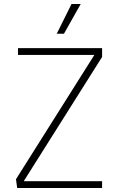

<svg xmlns="http://www.w3.org/2000/svg" viewBox="-20 -941 591 961"><path d="M60 -44 451 -664V-666H70V-700H491V-656L100 -36V-34H491V0H66ZM338 -921H384L300 -772H264Z"/></svg>

Font: Chakra Petch ExtraLight
Style: Regular
Weight: 275
Designer: Katatrad Aksorn Co.,Ltd.
Foundry: Cadson Demak Co.,Ltd.
Version: Version 1.000; ttfautohint (v1.6)